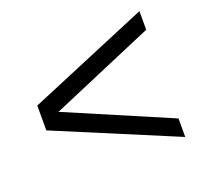

<svg xmlns="http://www.w3.org/2000/svg" viewBox="-95 -693 774 728"><g transform="rotate(-20 292.0 -329.0)"><path d="M535.2 -75.2 48.8 -278.8V-378.9L535.2 -583V-507.8L116.2 -329.1L535.2 -149.9Z"/></g></svg>

Font: Libra Sans Modern
Style: Regular
Weight: 400
Foundry: Stefan Peev, Context Ltd
Version: Version 1.000